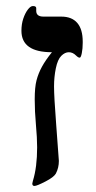

<svg xmlns="http://www.w3.org/2000/svg" viewBox="-20 -607 318 636"><path d="M254 -469V-465Q254 -446 251 -431Q248 -416 244 -416Q239 -416 232 -423Q221 -434 208 -434Q195 -434 183 -422Q171 -410 165 -381Q159 -352 159 -321Q159 -287 166 -196Q173 -101 175 -74Q175 -51 165 -32Q158 -20 131 -6Q102 9 94 9Q87 9 87 1L89 -8Q103 -53 103 -119Q103 -150 99 -194Q95 -238 95 -278Q95 -318 101 -341Q107 -364 119 -386Q131 -408 152 -434Q51 -434 51 -505Q51 -527 57 -545Q63 -563 72 -575Q81 -587 89 -587Q100 -587 100 -580V-571Q100 -552 124 -552H183Q218 -552 236 -531Q254 -510 254 -469Z"/></svg>

Font: Libra Serif Modern
Style: Bold
Weight: 700
Designer: Stefan Peev, Context Ltd
Foundry: Ascender Corporation
Version: Version 1.000